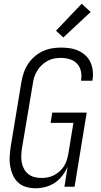

<svg xmlns="http://www.w3.org/2000/svg" viewBox="-20 -997 540 1025"><path d="M171 8H170Q144 8 119.5 1Q95 -6 77 -22.5Q59 -39 49 -61.5Q39 -84 34.5 -109Q30 -134 31.5 -160Q33 -186 37 -213L94 -558Q98 -582 106 -606.5Q114 -631 128 -653Q142 -675 162 -693Q182 -711 206 -722.5Q230 -734 255 -738.5Q280 -743 305 -743Q329 -743 353 -739.5Q377 -736 398 -726.5Q419 -717 436 -701.5Q453 -686 462.5 -665.5Q472 -645 475 -620.5Q478 -596 474 -572L473 -566H412L413 -570Q417 -595 411.5 -618.5Q406 -642 390.5 -658Q375 -674 352 -681Q329 -688 305 -688Q287 -688 268.5 -684.5Q250 -681 233 -671.5Q216 -662 202 -648.5Q188 -635 178 -618.5Q168 -602 162.5 -584Q157 -566 155 -549L97 -204Q94 -184 93.5 -165Q93 -146 96.5 -128Q100 -110 109 -94Q118 -78 132 -67Q146 -56 164.5 -51.5Q183 -47 202 -47Q219 -47 236.5 -50.5Q254 -54 270 -62.5Q286 -71 299.5 -83.5Q313 -96 322.5 -111.5Q332 -127 337 -144Q342 -161 345 -177L372 -341H250L259 -396H443L378 0H324L341 -107Q330 -82 313 -59.5Q296 -37 273 -21.5Q250 -6 223 1Q196 8 171 8ZM318 -797 279 -833 416 -977 464 -933Z"/></svg>

Font: Iosevka Curly Light
Style: Italic
Weight: 300
Italic angle: -9°
Monospace: yes
Designer: Belleve Invis
Foundry: Belleve Invis
Version: Version 22.1.2; ttfautohint (v1.8.4)